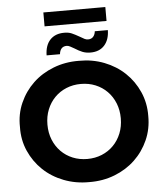

<svg xmlns="http://www.w3.org/2000/svg" viewBox="-65 -1073 974 1142"><g transform="rotate(-5 422.0 -502.5)"><path d="M39 -350Q37 -427 66.5 -493.5Q96 -560 147.5 -609Q199 -658 270 -685.5Q341 -713 422 -712Q503 -713 573.5 -685.5Q644 -658 695.5 -609Q747 -560 776.5 -493.5Q806 -427 805 -350Q806 -273 776.5 -206.5Q747 -140 695.5 -91Q644 -42 573.5 -14.5Q503 13 422 12Q341 13 270 -14.5Q199 -42 147.5 -91Q96 -140 66.5 -206.5Q37 -273 39 -350ZM641 -350Q641 -399 624.5 -440Q608 -481 578.5 -511Q549 -541 509 -557.5Q469 -574 422 -574Q375 -574 335 -557.5Q295 -541 265.5 -511Q236 -481 219.5 -440Q203 -399 203 -350Q203 -301 219.5 -260Q236 -219 265.5 -189Q295 -159 335 -142.5Q375 -126 422 -126Q469 -126 509 -142.5Q549 -159 578.5 -189Q608 -219 624.5 -260Q641 -301 641 -350ZM402 -788Q390 -795 378.5 -801Q367 -807 358 -807Q338 -807 327 -795Q316 -783 314 -761H234Q235 -821 265.5 -853.5Q296 -886 350 -886Q376 -886 394.5 -878Q413 -870 441 -854Q457 -844 467.5 -839Q478 -834 488 -834Q508 -834 519 -846.5Q530 -859 532 -879H610Q609 -821 579 -788Q549 -755 496 -755Q469 -755 448 -763.5Q427 -772 402 -788ZM237 -1017H607V-934H237Z"/></g></svg>

Font: CMG Sans
Style: Bold
Weight: 700
Designer: Julieta Ulanovsky
Foundry: Julieta Ulanovsky
Version: Version 7.200